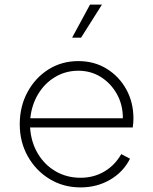

<svg xmlns="http://www.w3.org/2000/svg" viewBox="-20 -804 667 836"><path d="M331 12Q402 12 459.5 -21.5Q517 -55 546 -113L508 -133Q480 -84 434 -57Q388 -30 331 -30Q270 -30 221.5 -58.5Q173 -87 144 -136.5Q115 -186 111 -249H558Q561 -272 561 -288Q561 -359 529.5 -415.5Q498 -472 444 -505Q390 -538 321 -538Q249 -538 191.5 -502Q134 -466 100 -403.5Q66 -341 66 -263Q66 -186 101 -123.5Q136 -61 196 -24.5Q256 12 331 12ZM321 -496Q376 -496 419.5 -468.5Q463 -441 489 -394.5Q515 -348 515 -289H112Q118 -348 146.5 -395Q175 -442 220.5 -469Q266 -496 321 -496ZM294 -640H333L424 -784H372Z"/></svg>

Font: Plus Jakarta Sans ExtraLight
Style: Regular
Weight: 200
Designer: Gumpita Rahayu
Foundry: Tokotype
Version: Version 2.004; ttfautohint (v1.8.3)